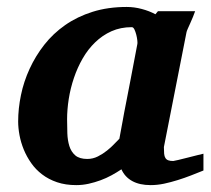

<svg xmlns="http://www.w3.org/2000/svg" viewBox="-20 -520 608 552"><path d="M375 -394Q375.5 -396 374.8 -403.8Q374 -411.6 371.8 -420.2Q369.6 -428.7 366.5 -435.3Q363.3 -441.9 358.9 -441.9Q326.7 -441.9 300.5 -430.2Q274.4 -418.5 253.7 -398.4Q232.9 -378.4 217.8 -352.1Q202.6 -325.7 192.6 -296.1Q182.6 -266.6 177.7 -235.8Q172.9 -205.1 172.9 -176.8Q172.9 -156.7 173.6 -136.7Q174.3 -116.7 179.4 -100.1Q184.6 -83.5 196.5 -73.2Q208.5 -63 231 -63Q247.1 -63 261.5 -70.3Q275.9 -77.6 287.8 -87.2Q299.8 -96.7 308.8 -106.4Q317.9 -116.2 323.2 -121.1Q326.7 -141.1 328.9 -152.1Q331.1 -163.1 332.8 -173.1Q334.5 -183.1 336.9 -195.8Q339.4 -208.5 344 -232.2Q348.6 -255.9 356 -294.2Q363.3 -332.5 375 -394ZM564.9 -29.8Q547.9 -22.9 529.1 -15.6Q510.3 -8.3 490.7 -2.2Q471.2 3.9 451.7 8.1Q432.1 12.2 413.1 12.2Q381.3 12.2 360.1 0.5Q338.9 -11.2 329.1 -33.2Q315.9 -24.4 300.8 -16.1Q285.6 -7.8 269 -1.7Q252.4 4.4 234.9 8.3Q217.3 12.2 199.2 12.2Q168.5 12.2 144 3.9Q119.6 -4.4 101.1 -18.6Q82.5 -32.7 69.6 -51.3Q56.6 -69.8 48.3 -90.1Q40 -110.4 36.1 -131.3Q32.2 -152.3 32.2 -170.9Q32.2 -208 40.3 -246.8Q48.3 -285.6 65.2 -322.3Q82 -358.9 107.4 -391.4Q132.8 -423.8 167.5 -448Q202.1 -472.2 246.3 -486.1Q290.5 -500 344.2 -500Q366.2 -500 387.9 -494.1Q409.7 -488.3 426.8 -479L434.1 -487.8H541Q538.6 -480.5 534.7 -471.2Q530.8 -461.9 526.9 -453.1Q522.9 -444.3 519.8 -437.3Q516.6 -430.2 516.1 -426.8L451.2 -97.2Q451.2 -85.9 451.9 -78.1Q452.6 -70.3 455.6 -65.7Q458.5 -61 463.9 -59.1Q469.2 -57.1 478 -57.1Q480 -57.1 492.4 -60.1Q504.9 -63 519.8 -66.9Q534.7 -70.8 547.9 -74Q561 -77.1 564.9 -78.1Z"/></svg>

Font: Charis SIL Afr
Style: Bold Italic
Weight: 700
Italic angle: -11°
Foundry: SIL International
Version: Version 5.000